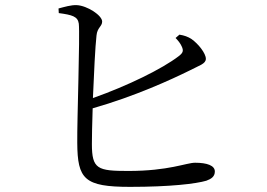

<svg xmlns="http://www.w3.org/2000/svg" viewBox="-20 -743 1040 748"><path d="M664 -595C673 -586 683 -574 688 -562C696 -545 693 -537 676 -524C612 -475 478 -409 342 -361C346 -457 351 -562 356 -605C359 -636 378 -640 378 -659C378 -683 320 -721 279 -723C257 -724 231 -716 208 -710L209 -692C261 -685 283 -679 287 -651C292 -604 280 -275 281 -186C282 -45 308 -15 487 -15C643 -15 743 -27 784 -39C803 -46 817 -55 817 -75C817 -98 787 -109 740 -109C706 -109 638 -77 480 -77C360 -77 338 -84 338 -182C338 -208 339 -261 341 -321C506 -368 647 -433 718 -468C756 -488 782 -494 782 -514C782 -535 753 -572 726 -591C712 -600 698 -605 679 -608Z"/></svg>

Font: Source Han Serif
Style: Regular
Weight: 400
Designer: Ryoko NISHIZUKA 西塚涼子 (kana & ideographs); Frank Grießhammer (Latin, Greek & Cyrillic); Wenlong ZHANG 张文龙 (bopomofo); San
Foundry: Adobe Systems Incorporated
Version: Version 1.001;PS 1.001;hotconv 16.6.54;makeotf.lib2.5.65590